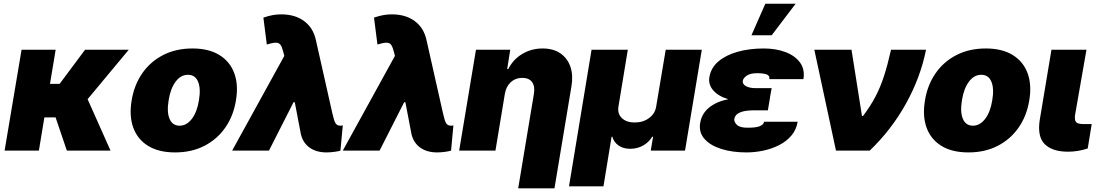

<svg xmlns="http://www.w3.org/2000/svg" viewBox="-20 -815 5944 1039"><path d="M341.8 0 280.8 -179.7H220.2L190.4 0H4.9L96.7 -545.9H281.2L250.5 -361.3H302.7L440.4 -545.9H676.8L454.1 -278.3L578.1 0Z M927.7 9.8Q838.9 9.8 781.5 -25.6Q724.1 -61 701.2 -124.3Q678.2 -187.5 692.4 -271.5Q706.1 -355.5 750 -418.7Q793.9 -481.9 863.3 -517.3Q932.6 -552.7 1021.5 -552.7Q1109.9 -552.7 1167.2 -517.3Q1224.6 -481.9 1247.8 -418.7Q1271 -355.5 1256.8 -271.5Q1243.2 -187.5 1199 -124.3Q1154.8 -61 1085.7 -25.6Q1016.6 9.8 927.7 9.8ZM952.1 -134.8Q989.7 -134.8 1018.1 -171.6Q1046.4 -208.5 1056.6 -272.5Q1067.4 -336.9 1051.5 -373.8Q1035.6 -410.6 997.1 -410.2Q959 -410.6 930.9 -373.8Q902.8 -336.9 892.6 -272.5Q881.8 -208.5 897.7 -171.6Q913.6 -134.8 952.1 -134.8Z M1236.3 0 1518.6 -512.7 1512.7 -535.2Q1506.3 -560.5 1498 -572.3Q1489.7 -584 1472.9 -584Q1456.1 -584 1423.8 -574.2L1405.3 -719.7Q1434.1 -729.5 1456.3 -733.4Q1478.5 -737.3 1502 -737.3Q1576.7 -737.3 1626 -700.7Q1675.3 -664.1 1689.5 -597.7L1778.3 -203.1Q1787.6 -160.6 1795.9 -147.7Q1804.2 -134.8 1822.3 -134.8Q1829.1 -134.8 1835 -136.7L1822.3 0Q1811.5 3.9 1788.8 6.8Q1766.1 9.8 1747.1 9.8Q1692.4 9.8 1656.2 -15.6Q1620.1 -41 1608.4 -87.9L1575.2 -261.7H1568.4L1435.5 0Z M1835 0 2117.2 -512.7 2111.3 -535.2Q2105 -560.5 2096.7 -572.3Q2088.4 -584 2071.5 -584Q2054.7 -584 2022.5 -574.2L2003.9 -719.7Q2032.7 -729.5 2054.9 -733.4Q2077.1 -737.3 2100.6 -737.3Q2175.3 -737.3 2224.6 -700.7Q2273.9 -664.1 2288.1 -597.7L2377 -203.1Q2386.2 -160.6 2394.5 -147.7Q2402.8 -134.8 2420.9 -134.8Q2427.7 -134.8 2433.6 -136.7L2420.9 0Q2410.2 3.9 2387.5 6.8Q2364.7 9.8 2345.7 9.8Q2291 9.8 2254.9 -15.6Q2218.8 -41 2207 -87.9L2173.8 -261.7H2167L2034.2 0Z M2711.9 -306.6 2661.1 0H2464.8L2555.7 -545.9H2741.2L2724.6 -441.4H2730.5Q2756.8 -493.7 2806.4 -523.2Q2856 -552.7 2916 -552.7Q2974.1 -552.7 3012.5 -526.4Q3050.8 -500 3066.7 -453.9Q3082.5 -407.7 3072.3 -347.7L2980.5 204.1H2784.2L2869.1 -306.6Q2876 -347.2 2859.6 -370.4Q2843.3 -393.6 2805.7 -393.6Q2769.5 -393.6 2744.1 -370.4Q2718.8 -347.2 2711.9 -306.6Z M3059.1 193.4 3181.2 -545.9H3377.4L3326.7 -238.3Q3320.3 -200.2 3345.2 -176Q3370.1 -151.9 3414.6 -152.3Q3459.5 -151.9 3492.2 -176Q3524.9 -200.2 3530.8 -238.3L3582.5 -545.9H3777.8L3687 0H3501.5L3514.2 -75.2H3509.3Q3491.7 -45.4 3460.4 -27.6Q3429.2 -9.8 3390.1 -9.8Q3353 -9.8 3327.4 -27.6Q3301.8 -45.4 3293.5 -75.2H3289.6L3245.6 193.4Z M4296.4 -156.2Q4289.6 -113.3 4262.9 -81.8Q4236.3 -50.3 4196.8 -30Q4157.2 -9.8 4111.1 0Q4064.9 9.8 4019 9.8Q3941.9 9.8 3882.3 -9.3Q3822.8 -28.3 3791.7 -64Q3760.7 -99.6 3769 -149.4Q3777.3 -200.2 3817.1 -232.7Q3856.9 -265.1 3920.9 -278.3Q3867.7 -293.9 3839.8 -325.9Q3812 -357.9 3818.8 -397.5Q3827.1 -448.2 3867.7 -482.7Q3908.2 -517.1 3971.9 -534.9Q4035.6 -552.7 4112.8 -552.7Q4178.7 -552.7 4230.5 -533.2Q4282.2 -513.7 4309.3 -476.6Q4336.4 -439.5 4327.6 -386.7H4143.1Q4146.5 -406.7 4127.2 -412.8Q4107.9 -418.9 4077.6 -418.9Q4039.6 -418.9 4020.8 -405.5Q4002 -392.1 3999.5 -377.9Q3996.6 -359.9 4016.6 -348.9Q4036.6 -337.9 4070.8 -337.9H4155.8L4146.5 -287.1H4147L4135.3 -217.8H4050.3Q4031.7 -217.8 4010.7 -214.1Q3989.7 -210.4 3973.6 -200.7Q3957.5 -190.9 3953.6 -170.9Q3951.7 -154.3 3968.3 -138.9Q3984.9 -123.5 4025.9 -124Q4070.3 -123.5 4091.6 -132.3Q4112.8 -141.1 4114.7 -156.2ZM4046.4 -624 4121.6 -794.9H4285.6L4155.8 -624Z M4503.9 0 4386.7 -545.9H4587.9L4644.5 -187.5H4650.4Q4690.4 -240.7 4717 -291.3Q4743.7 -341.8 4763.4 -402.3Q4783.2 -462.9 4801.8 -545.9H4991.2Q4961.4 -396.5 4882.8 -254.6Q4804.2 -112.8 4686.5 0Z M5220.7 9.8Q5131.8 9.8 5074.5 -25.6Q5017.1 -61 4994.1 -124.3Q4971.2 -187.5 4985.4 -271.5Q4999 -355.5 5043 -418.7Q5086.9 -481.9 5156.2 -517.3Q5225.6 -552.7 5314.5 -552.7Q5402.8 -552.7 5460.2 -517.3Q5517.6 -481.9 5540.8 -418.7Q5564 -355.5 5549.8 -271.5Q5536.1 -187.5 5491.9 -124.3Q5447.8 -61 5378.7 -25.6Q5309.6 9.8 5220.7 9.8ZM5245.1 -134.8Q5282.7 -134.8 5311 -171.6Q5339.4 -208.5 5349.6 -272.5Q5360.4 -336.9 5344.5 -373.8Q5328.6 -410.6 5290 -410.2Q5252 -410.6 5223.9 -373.8Q5195.8 -336.9 5185.5 -272.5Q5174.8 -208.5 5190.7 -171.6Q5206.5 -134.8 5245.1 -134.8Z M5669.9 -545.9H5859.4L5797.9 -194.3Q5793.9 -166 5802.7 -154.8Q5811.5 -143.6 5843.8 -143.6H5887.7L5866.2 -11.7Q5840.8 -2.9 5813.2 1.5Q5785.6 5.9 5760.7 5.9Q5674.8 5.9 5633.8 -34.7Q5592.8 -75.2 5606.4 -165Z"/></svg>

Font: Inter Tight Black
Style: Italic
Weight: 900
Italic angle: -9.39999°
Designer: Rasmus Andersson
Foundry: rsms
Version: Version 3.004; ttfautohint (v1.8.4.7-5d5b)